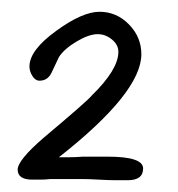

<svg xmlns="http://www.w3.org/2000/svg" viewBox="-20 -706 303 326"><path d="M197 -400Q189 -400 177 -400Q165 -400 148 -401Q131 -402 118 -402Q105 -402 97 -402H66Q56 -401 48 -401Q40 -401 35 -401Q10 -401 10 -418Q10 -434 54 -472Q129 -535 136 -544Q181 -588 181 -618Q181 -630 170 -639Q159 -648 146 -648Q131 -648 110 -635.5Q89 -623 80 -609Q74 -596 67.5 -582.5Q61 -569 47 -569Q40 -569 35 -577Q30 -585 30 -593Q30 -621 76 -654Q120 -686 149 -686Q178 -686 199 -664.5Q220 -643 220 -614Q220 -549 80 -439Q87 -439 97 -439Q107 -439 121 -440H163Q223 -440 223 -420Q223 -400 197 -400Z"/></svg>

Font: Dongol
Style: Regular
Weight: 400
Designer: Abdo Mohamed and Ibrahim Hamdi
Foundry: Protype Foundry
Version: Version 1.000;hotconv 1.0.109;makeotfexe 2.5.65596